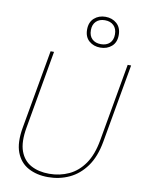

<svg xmlns="http://www.w3.org/2000/svg" viewBox="-102 -1018 817 1099"><g transform="rotate(10 306.5 -468.5)"><path d="M255 12Q189 12 140 -14.5Q91 -41 69.5 -97Q48 -153 64 -243L145 -700H165L85 -245Q70 -160 89 -108Q108 -56 152.5 -32Q197 -8 258 -8Q320 -8 372.5 -32.5Q425 -57 461.5 -109.5Q498 -162 513 -247L593 -700H613L532 -243Q516 -153 475.5 -97Q435 -41 378 -14.5Q321 12 255 12ZM421 -770Q382 -770 355.5 -793Q329 -816 329 -859Q329 -902 355.5 -925.5Q382 -949 421 -949Q460 -949 486.5 -925.5Q513 -902 513 -859Q513 -816 486.5 -793Q460 -770 421 -770ZM421 -790Q453 -790 472 -808Q491 -826 491 -859Q491 -892 472 -910.5Q453 -929 421 -929Q389 -929 370 -910.5Q351 -892 351 -859Q351 -826 370 -808Q389 -790 421 -790Z"/></g></svg>

Font: DM Sans 28pt Thin
Style: Italic
Weight: 250
Italic angle: -10°
Version: Version 4.004;gftools[0.9.30]